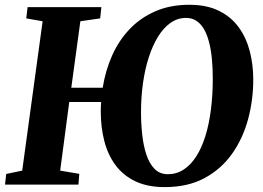

<svg xmlns="http://www.w3.org/2000/svg" viewBox="-20 -773 1102 804"><path d="M669.5 10.5Q597.5 10.5 546.5 -14Q495.5 -38.5 463.5 -81.8Q431.5 -125 416.8 -182.5Q402 -240 402 -306Q402 -320 402.5 -329Q403 -338 403.5 -346H270L232 -58.5L312 -45L308.5 0H1L6 -44.5L73 -58.5L158.5 -684L90 -696L95.5 -743H404.5L399.5 -696L316.5 -684L278.5 -405.5H410Q421.5 -477.5 449.5 -540.5Q477.5 -603.5 522.8 -651Q568 -698.5 630.5 -725.8Q693 -753 772.5 -753Q846 -753 897.2 -727.5Q948.5 -702 980 -658.2Q1011.5 -614.5 1026 -558.2Q1040.5 -502 1040.5 -440Q1040.5 -354 1018.8 -273.5Q997 -193 951.8 -129Q906.5 -65 836.5 -27.2Q766.5 10.5 669.5 10.5ZM683 -43.5Q719.5 -43.5 749.2 -63Q779 -82.5 801.8 -118Q824.5 -153.5 840 -203.2Q855.5 -253 863.2 -313.8Q871 -374.5 871 -444.5Q871 -489 867.2 -527.5Q863.5 -566 855.2 -597.5Q847 -629 834 -651.2Q821 -673.5 802.5 -685.8Q784 -698 759 -698Q723.5 -698 694 -677.2Q664.5 -656.5 641.8 -619.5Q619 -582.5 603 -533Q587 -483.5 578.8 -425Q570.5 -366.5 570.5 -303.5Q570.5 -256 575.5 -209.8Q580.5 -163.5 592.8 -126Q605 -88.5 627 -66Q649 -43.5 683 -43.5Z"/></svg>

Font: Merriweather 36pt ExtraBold
Style: Italic
Weight: 800
Italic angle: -7.8°
Version: Version 2.101